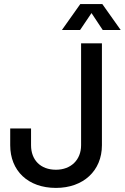

<svg xmlns="http://www.w3.org/2000/svg" viewBox="-20 -912 611 940"><path d="M254 8C388 8 479 -76 479 -201V-700H377V-201C377 -129 327 -81 254 -81C178 -81 132 -129 132 -201V-283H30V-201C30 -76 117 8 254 8ZM283 -765H372L428 -848L483 -765H571L481 -892H373Z"/></svg>

Font: Vanilla Cream DemiBold
Style: Regular
Weight: 600
Designer: Jeremy Tribby, Jinavaṁso
Foundry: Tribby Type
Version: Version 1.422;Glyphs 3.1.2 (3151)